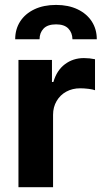

<svg xmlns="http://www.w3.org/2000/svg" viewBox="-20 -780 430 800"><path d="M56.9 -530.3H196.5V-438.2H202.4Q216.5 -486.9 250.5 -512.4Q284.5 -538 329.7 -538Q353 -538 375.9 -533.2V-404.1Q366.6 -407.7 348.2 -409.9Q329.8 -412.1 314 -412.1Q281.9 -412.1 256.3 -398.2Q230.7 -384.3 215.9 -359Q201.1 -333.8 201.1 -301.4V0H56.9ZM213.7 -759.5Q264.8 -759.5 303.1 -741.3Q341.4 -723 362.4 -690.7Q383.3 -658.3 383.3 -616.4H281.9Q281.3 -643.8 264.7 -661.1Q248 -678.5 213.7 -678.5Q178.5 -678.5 161.6 -660.9Q144.8 -643.3 144.8 -616.4H43.3Q43.3 -658.3 64.1 -690.7Q85 -723 123.5 -741.3Q162 -759.5 213.7 -759.5Z"/></svg>

Font: Pretendard Std Variable
Style: Regular
Weight: 400
Designer: Base glyphs from Inter by Rasmus Andersson; Hangeul glyphs from Noto Sans CJK(Source Han Sans) by Jang Soo-young and Kan
Foundry: Kil Hyung-jin
Version: Version 1.309;Glyphs 3.2 (3225)